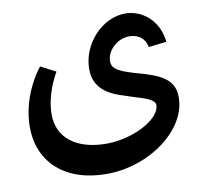

<svg xmlns="http://www.w3.org/2000/svg" viewBox="-80 -608 953 894"><g transform="rotate(-10 397.0 -160.5)"><path d="M354 200C559 200 746 59 746 -93C746 -164 706 -199 604 -229L562 -241C486 -264 460 -279 460 -314C460 -365 512 -413 567 -413C612 -413 642 -389 649 -348L734 -358C724 -459 648 -521 568 -521C457 -521 358 -412 358 -295C358 -221 400 -174 495 -146L537 -132C599 -114 637 -100 637 -76C637 -10 505 61 378 61C235 61 149 -7 149 -117C149 -179 171 -249 206 -310L135 -347C73 -267 39 -168 39 -76C39 89 158 200 354 200Z"/></g></svg>

Font: Wafeq Semi Bold
Style: Regular
Weight: 600
Designer: Rasmus Andersson & Azza Alameddine
Foundry: Google & TypeTogether
Version: Version 3.000;January 28, 2025;FontCreator 15.0.0.3014 64-bi